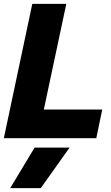

<svg xmlns="http://www.w3.org/2000/svg" viewBox="-25 -719 576 999"><path d="M143 -699H320L203 -149H507L476 0H-5ZM155 49H337L187 260H28Z"/></svg>

Font: Prompt
Style: Bold Italic
Weight: 700
Italic angle: -12°
Designer: Katatrad Team
Foundry: CadsonDemak
Version: Version 1.001